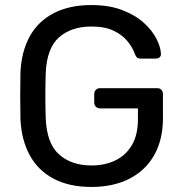

<svg xmlns="http://www.w3.org/2000/svg" viewBox="-20 -730 721 760"><path d="M342 10Q253 10 191.5 -23Q130 -56 97.5 -116Q65 -176 61 -257Q60 -301 60 -350.5Q60 -400 61 -445Q65 -526 97.5 -585.5Q130 -645 192 -677.5Q254 -710 342 -710Q412 -710 464 -690Q516 -670 549.5 -639.5Q583 -609 599.5 -576Q616 -543 617 -518Q618 -509 612 -503.5Q606 -498 596 -498H537Q527 -498 522.5 -502Q518 -506 514 -516Q505 -542 484.5 -567Q464 -592 429.5 -608.5Q395 -625 342 -625Q262 -625 213.5 -582Q165 -539 161 -440Q158 -351 161 -262Q165 -162 214 -118.5Q263 -75 342 -75Q395 -75 436.5 -95Q478 -115 502 -155.5Q526 -196 526 -259V-301H376Q366 -301 359.5 -307.5Q353 -314 353 -325V-357Q353 -368 359.5 -374.5Q366 -381 376 -381H602Q613 -381 619 -374.5Q625 -368 625 -357V-261Q625 -179 591.5 -118Q558 -57 494 -23.5Q430 10 342 10Z"/></svg>

Font: Rubik Light
Style: Regular
Weight: 400
Version: Version 2.101